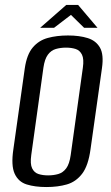

<svg xmlns="http://www.w3.org/2000/svg" viewBox="-20 -742 449 774"><path d="M167 12Q121 12 87.5 1.5Q54 -9 39 -42Q24 -75 34 -141L80 -467Q88 -522 112 -550.5Q136 -579 172.5 -589Q209 -599 254 -599Q300 -599 333.5 -588.5Q367 -578 383 -550Q399 -522 391 -467L345 -141Q336 -74 311 -41.5Q286 -9 249.5 1.5Q213 12 167 12ZM174 -35Q196 -35 215 -40.5Q234 -46 247 -63.5Q260 -81 265 -117L314 -469Q319 -504 310.5 -521.5Q302 -539 285 -544.5Q268 -550 246 -550Q224 -550 205 -544.5Q186 -539 173 -521.5Q160 -504 155 -469L106 -117Q101 -81 109.5 -63.5Q118 -46 135 -40.5Q152 -35 174 -35ZM142 -630 247 -722H295L373 -630H319L266 -682L198 -630Z"/></svg>

Font: Alumni Sans Thin Medium
Style: Italic
Weight: 500
Italic angle: -8°
Version: Version 1.016